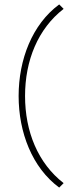

<svg xmlns="http://www.w3.org/2000/svg" viewBox="-20 -738 353 866"><path d="M247 108 267 88C151 -2 93 -145 93 -305C93 -465 151 -608 267 -698L247 -718C125 -628 64 -469 64 -305C64 -141 125 18 247 108Z"/></svg>

Font: MV Cash Thin
Style: Regular
Weight: 100
Designer: Rodrigo Fuenzalida
Foundry: fragTYPE
Version: Version 1.100;Glyphs 3.1.2 (3151)